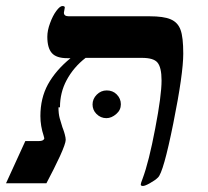

<svg xmlns="http://www.w3.org/2000/svg" viewBox="-61 -607 690 637"><path d="M138 -251H133Q133 -230 137 -215Q142 -198 146 -185Q147 -182 149 -177Q151 -172 152 -168Q153 -164 154 -161Q157 -150 157 -143Q157 -131 138 -89Q118 -46 93 1H-41L23 -139H68Q84 -139 86 -148L84 -156Q73 -189 73 -222Q73 -281 98 -327Q124 -374 173 -414H162Q126 -414 111 -431Q96 -448 96 -485Q96 -506 105 -530Q114 -555 126 -571Q138 -587 146 -587Q154 -587 154 -582L151 -565Q151 -553 167 -553H435Q482 -553 505 -543Q529 -533 538 -508Q547 -484 547 -429Q547 -362 514 -198Q481 -34 463 -18Q454 -9 436 1Q420 10 413 10Q406 10 406 5Q406 1 412 -14Q433 -70 454 -181Q475 -290 475 -340Q475 -384 461 -400Q448 -415 410 -415H223Q183 -384 160 -341Q138 -300 138 -251ZM246 -261V-260Q246 -279 260 -293Q274 -307 293 -307Q313 -307 326 -294Q340 -280 340 -261Q340 -242 325 -229Q309 -215 292 -215Q273 -215 259 -229Q246 -242 246 -261Z"/></svg>

Font: Libra Serif Modern
Style: Bold Italic
Weight: 700
Italic angle: -12°
Designer: Stefan Peev, Context Ltd
Foundry: Stefan Peev, Context Ltd
Version: Version 1.000